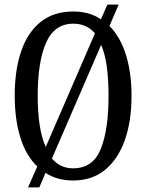

<svg xmlns="http://www.w3.org/2000/svg" viewBox="-20 -775 636 835"><path d="M142 -51Q93 -98 68.5 -177Q44 -256 44 -359Q44 -470 72 -552Q100 -634 156.5 -679.5Q213 -725 299 -725Q334 -725 364 -716.5Q394 -708 419 -691L447 -755H496L456 -662Q503 -615 527.5 -537Q552 -459 552 -358Q552 -247 522.5 -164.5Q493 -82 436.5 -36Q380 10 298 10Q229 10 178 -23L151 40H102ZM393 -630Q357 -672 299 -672Q217 -672 180.5 -589.5Q144 -507 144 -358Q144 -288 152.5 -231.5Q161 -175 179 -136ZM298 -43Q384 -43 418 -126.5Q452 -210 452 -358Q452 -429 444.5 -484.5Q437 -540 420 -580L206 -86Q241 -43 298 -43Z"/></svg>

Font: Noto Serif Myanmar ExtraCondensed
Style: Regular
Weight: 400
Width: 2
Designer: Ben Mitchell and the Monotype Design Team
Foundry: Monotype Imaging Inc.
Version: Version 2.106; ttfautohint (v1.8.4.7-5d5b)